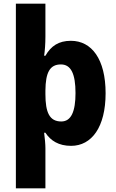

<svg xmlns="http://www.w3.org/2000/svg" viewBox="-20 -780 631 1040"><path d="M552 -275C552 -459 477 -559 364 -559C298 -559 256 -531 226 -478H219C223 -504 226 -543 226 -581V-760H66V240H226V23C226 2 223 -31 219 -61H226C254 -18 298 10 365 10C477 10 552 -92 552 -275ZM389 -276C389 -177 366 -122 312 -122C248 -122 226 -171 226 -270V-290C227 -386 249 -431 310 -431C365 -431 389 -379 389 -276Z"/></svg>

Font: Noto Sans Gujarati UI SemiCondensed ExtraBold
Style: Regular
Weight: 800
Width: 4
Designer: Jelle Bosma - Monotype Design Team, Universal Thirst
Foundry: Monotype Imaging Inc.
Version: Version 2.106